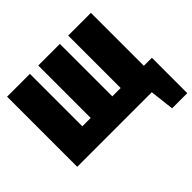

<svg xmlns="http://www.w3.org/2000/svg" viewBox="-200 -934 1351 1351"><g transform="rotate(-45 476.0 -258.5)"><path d="M864 -171V-698H638V-176H555V-698H340V-176H257V-698H30V0H772L793 181H944V-171Z"/></g></svg>

Font: Fira Sans Ultra
Style: Regular
Weight: 950
Designer: Carrois Corporate & Edenspiekermann AG
Foundry: Carrois Corporate GbR & Edenspiekermann AG
Version: Version 4.203;PS 004.203;hotconv 1.0.88;makeotf.lib2.5.64775